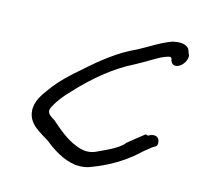

<svg xmlns="http://www.w3.org/2000/svg" viewBox="-90 -725 803 780"><g transform="rotate(15 311.5 -335.0)"><path d="M65 -207C69 -151 122 -130 158 -106C193 -78 237 -48 291 -40H292C321 -38 339 -41 362 -51C417 -72 476 -104 528 -150C543 -165 559 -177 578 -192C585 -195 592 -199 593 -204C596 -218 592 -239 570 -239C561 -239 553 -235 546 -231L536 -234C513 -216 489 -197 466 -178V-176C439 -148 396 -131 356 -112C329 -101 303 -104 277 -115C235 -130 196 -164 163 -193C140 -207 124 -217 136 -241C151 -270 172 -297 198 -323C262 -393 338 -457 419 -497C451 -514 484 -535 512 -550C524 -556 539 -562 551 -564C553 -562 555 -562 557 -560V-558C567 -507 627 -547 623 -589C618 -596 617 -607 612 -615C596 -634 569 -631 544 -626C496 -609 454 -579 411 -557C342 -526 279 -476 221 -424C180 -389 137 -350 106 -306C86 -279 62 -247 65 -207Z"/></g></svg>

Font: Stray Cat
Style: ExBdCnObl
Weight: 800
Version: Version 1.0